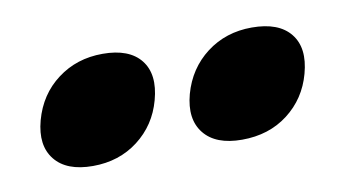

<svg xmlns="http://www.w3.org/2000/svg" viewBox="-33 -742 505 277"><g transform="rotate(-10 219.0 -603.5)"><path d="M85.5 -524.5Q47 -524.5 30 -545.8Q13 -567 22.5 -602.5Q32.5 -639 60.8 -660.2Q89 -681.5 127 -681.5Q166 -681.5 182.8 -660.2Q199.5 -639 189.5 -602.5Q180 -567.5 152 -546Q124 -524.5 85.5 -524.5ZM304 -524.5Q265.5 -524.5 248.5 -545.8Q231.5 -567 241 -602.5Q251 -638.5 279.2 -660Q307.5 -681.5 345.5 -681.5Q385 -681.5 402 -660.2Q419 -639 409 -602.5Q399.5 -567.5 371.5 -546Q343.5 -524.5 304 -524.5Z"/></g></svg>

Font: Fraunces
Style: Bold Italic
Weight: 700
Italic angle: -16°
Version: Version 1.000;[b76b70a41]